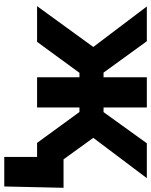

<svg xmlns="http://www.w3.org/2000/svg" viewBox="78 -640 719 914"><g transform="rotate(90 437.0 -182.5)"><path d="M8.8 0 203.1 -267.6 10.3 -522.5H175.8L325.2 -316.4H347.2V-522.5H491.2V-316.4H513.2L661.6 -522.5H827.6L635.7 -267.6L829.1 0H659.7L512.7 -201.7H491.2V0H347.2V-201.7H326.2L178.7 0ZM726.6 156.2V0H684.6V-126H873.5L867.2 156.2Z"/></g></svg>

Font: Inter 28pt
Style: Bold
Weight: 700
Designer: Rasmus Andersson
Foundry: rsms
Version: Version 4.001;git-66647c0bb